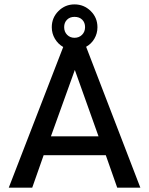

<svg xmlns="http://www.w3.org/2000/svg" viewBox="-20 -867 689 887"><path d="M20.5 0 272 -649.9Q248 -663.6 233.6 -688Q219.2 -712.4 219.2 -741.2Q219.2 -785.2 250 -815.9Q280.8 -846.7 324.2 -846.7Q367.7 -846.7 398.9 -816.2Q430.2 -785.6 430.2 -741.2Q430.2 -712.4 416 -688.2Q401.9 -664.1 377.9 -650.9L628.4 0H521.5L468.8 -149.9H181.6L128.9 0ZM324.2 -692.4Q345.2 -692.4 359.1 -706.3Q373 -720.2 373 -741.7Q373 -762.7 359.9 -775.9Q346.7 -789.1 324.2 -789.1Q302.7 -789.1 289.6 -775.9Q276.4 -762.7 276.4 -741.7Q276.4 -720.2 290 -706.3Q303.7 -692.4 324.2 -692.4ZM215.3 -237.3H435.1L325.7 -543.9Z"/></svg>

Font: HK Grotesk Medium
Style: Regular
Weight: 500
Designer: Alfredo Marco Pradil and Stefan Peev
Foundry: Hanken Design Co.
Version: Version 1.045;PS 001.045;hotconv 1.0.88;makeotf.lib2.5.64775